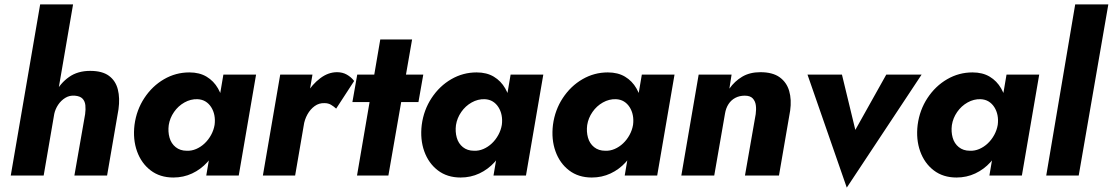

<svg xmlns="http://www.w3.org/2000/svg" viewBox="-20 -800 5071 875"><path d="M313 -780H163L29 0H179ZM368 -280 319 0H468L520 -302Q527 -353 517 -392.5Q507 -432 476.5 -454.5Q446 -477 391 -477Q334 -477 294.5 -449Q255 -421 232 -376.5Q209 -332 200 -281L227 -280Q232 -303 245 -322.5Q258 -342 277.5 -354Q297 -366 321 -364Q345 -362 356 -350.5Q367 -339 369 -320.5Q371 -302 368 -280Z M998 -460 920 0H1068L1147 -460ZM593 -231Q585 -165 604.5 -110.5Q624 -56 666.5 -23.5Q709 9 770 9Q816 9 855.5 -9.5Q895 -28 925 -61Q955 -94 974.5 -137.5Q994 -181 1000 -230Q1006 -277 999.5 -320Q993 -363 973.5 -397Q954 -431 921.5 -450.5Q889 -470 843 -470Q781 -470 727.5 -439Q674 -408 638 -353.5Q602 -299 593 -231ZM749 -230Q754 -262 773 -289.5Q792 -317 820.5 -333Q849 -349 880 -348Q901 -347 916.5 -337.5Q932 -328 942.5 -311.5Q953 -295 957 -274.5Q961 -254 958 -231Q954 -207 942 -185Q930 -163 912.5 -146.5Q895 -130 874 -121Q853 -112 831 -113Q801 -113 780.5 -129.5Q760 -146 752.5 -173Q745 -200 749 -230Z M1404 -460H1257L1178 0H1325ZM1512 -305 1594 -431Q1580 -449 1560.5 -460Q1541 -471 1516 -471Q1476 -471 1439.5 -443.5Q1403 -416 1376.5 -372.5Q1350 -329 1341 -281L1364 -228Q1368 -255 1381 -278.5Q1394 -302 1414 -316.5Q1434 -331 1459 -330Q1476 -330 1488.5 -322.5Q1501 -315 1512 -305Z M1608 -460 1586 -335H1887L1909 -460ZM1713 -620 1607 0H1750L1858 -620Z M2307 -460 2229 0H2377L2456 -460ZM1902 -231Q1894 -165 1913.5 -110.5Q1933 -56 1975.5 -23.5Q2018 9 2079 9Q2125 9 2164.5 -9.5Q2204 -28 2234 -61Q2264 -94 2283.5 -137.5Q2303 -181 2309 -230Q2315 -277 2308.5 -320Q2302 -363 2282.5 -397Q2263 -431 2230.5 -450.5Q2198 -470 2152 -470Q2090 -470 2036.5 -439Q1983 -408 1947 -353.5Q1911 -299 1902 -231ZM2058 -230Q2063 -262 2082 -289.5Q2101 -317 2129.5 -333Q2158 -349 2189 -348Q2210 -347 2225.5 -337.5Q2241 -328 2251.5 -311.5Q2262 -295 2266 -274.5Q2270 -254 2267 -231Q2263 -207 2251 -185Q2239 -163 2221.5 -146.5Q2204 -130 2183 -121Q2162 -112 2140 -113Q2110 -113 2089.5 -129.5Q2069 -146 2061.5 -173Q2054 -200 2058 -230Z M2905 -460 2827 0H2975L3054 -460ZM2500 -231Q2492 -165 2511.5 -110.5Q2531 -56 2573.5 -23.5Q2616 9 2677 9Q2723 9 2762.5 -9.5Q2802 -28 2832 -61Q2862 -94 2881.5 -137.5Q2901 -181 2907 -230Q2913 -277 2906.5 -320Q2900 -363 2880.5 -397Q2861 -431 2828.5 -450.5Q2796 -470 2750 -470Q2688 -470 2634.5 -439Q2581 -408 2545 -353.5Q2509 -299 2500 -231ZM2656 -230Q2661 -262 2680 -289.5Q2699 -317 2727.5 -333Q2756 -349 2787 -348Q2808 -347 2823.5 -337.5Q2839 -328 2849.5 -311.5Q2860 -295 2864 -274.5Q2868 -254 2865 -231Q2861 -207 2849 -185Q2837 -163 2819.5 -146.5Q2802 -130 2781 -121Q2760 -112 2738 -113Q2708 -113 2687.5 -129.5Q2667 -146 2659.5 -173Q2652 -200 2656 -230Z M3424 -280 3375 0H3530L3581 -296Q3588 -346 3576.5 -385.5Q3565 -425 3533 -448Q3501 -471 3445 -471Q3397 -471 3362.5 -450.5Q3328 -430 3304 -396L3314 -460H3164L3085 0H3235L3284 -282Q3288 -307 3300 -325.5Q3312 -344 3331 -354Q3350 -364 3374 -364Q3399 -364 3410.5 -351.5Q3422 -339 3424.5 -320.5Q3427 -302 3424 -280Z M3660 -460 3839 55 4180 -460H4019L3878 -208L3817 -460Z M4567 -460 4489 0H4637L4716 -460ZM4162 -231Q4154 -165 4173.5 -110.5Q4193 -56 4235.5 -23.5Q4278 9 4339 9Q4385 9 4424.5 -9.5Q4464 -28 4494 -61Q4524 -94 4543.5 -137.5Q4563 -181 4569 -230Q4575 -277 4568.5 -320Q4562 -363 4542.5 -397Q4523 -431 4490.5 -450.5Q4458 -470 4412 -470Q4350 -470 4296.5 -439Q4243 -408 4207 -353.5Q4171 -299 4162 -231ZM4318 -230Q4323 -262 4342 -289.5Q4361 -317 4389.5 -333Q4418 -349 4449 -348Q4470 -347 4485.5 -337.5Q4501 -328 4511.5 -311.5Q4522 -295 4526 -274.5Q4530 -254 4527 -231Q4523 -207 4511 -185Q4499 -163 4481.5 -146.5Q4464 -130 4443 -121Q4422 -112 4400 -113Q4370 -113 4349.5 -129.5Q4329 -146 4321.5 -173Q4314 -200 4318 -230Z M4880 -780 4748 0H4896L5031 -780Z"/></svg>

Font: Jost
Style: Bold Italic
Weight: 700
Italic angle: -5°
Version: Version 3.710